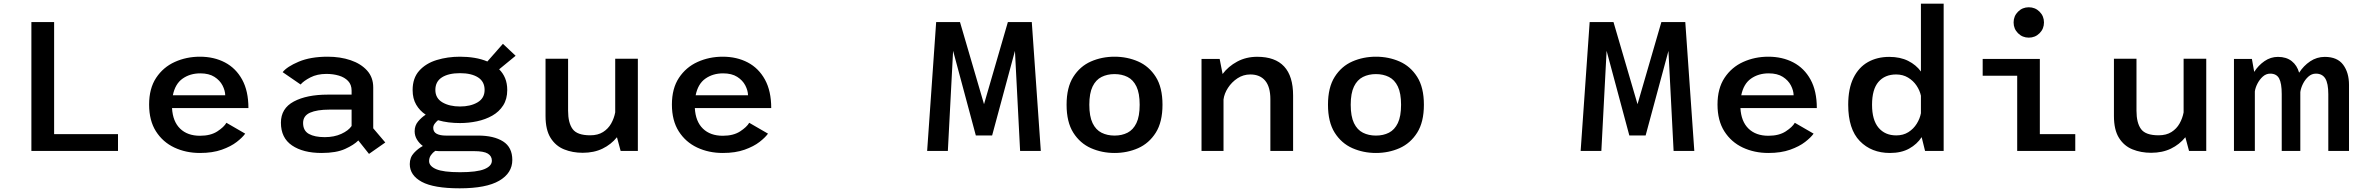

<svg xmlns="http://www.w3.org/2000/svg" viewBox="-20 -820 12820 1043"><path d="M274 -91.5H621V0H150.5V-700H274Z M1312 -94Q1297.5 -73.5 1266 -49Q1234.5 -24.5 1184.8 -6.8Q1135 11 1066.5 11Q990 11 927.2 -18.5Q864.5 -48 827.2 -106.5Q790 -165 790 -252Q790 -339.5 828.2 -397.2Q866.5 -455 929.5 -483.5Q992.5 -512 1066 -512Q1142.5 -512 1202 -480.8Q1261.5 -449.5 1295.5 -387.5Q1329.5 -325.5 1329.5 -233H914.5Q918.5 -160 958.5 -121.2Q998.5 -82.5 1066.5 -82.5Q1124 -82.5 1160.5 -106.2Q1197 -130 1210 -153ZM1068 -421.5Q1012.5 -421.5 972 -393Q931.5 -364.5 919 -302.5H1203.5Q1203 -328 1188.8 -355.8Q1174.5 -383.5 1144.8 -402.5Q1115 -421.5 1068 -421.5Z M1984.5 16 1926.5 -57Q1903 -33 1854.8 -11Q1806.5 11 1727 11Q1626.5 11 1566.2 -30Q1506 -71 1506 -153.5Q1506 -231 1576 -268.5Q1646 -306 1761 -306H1890V-328Q1890 -360 1871 -380Q1852 -400 1821 -409.2Q1790 -418.5 1753.5 -418.5Q1703 -418.5 1666.2 -399.5Q1629.5 -380.5 1613 -361L1515.5 -428Q1539 -458 1603 -485Q1667 -512 1760 -512Q1828.5 -512 1884.5 -493Q1940.5 -474 1974 -437Q2007.5 -400 2007.5 -345V-123L2073 -46ZM1744 -75Q1795.5 -75 1834.2 -92.8Q1873 -110.5 1890 -135.5V-224.5H1769.5Q1702 -224.5 1664.2 -207.8Q1626.5 -191 1626.5 -152Q1626.5 -110 1658 -92.5Q1689.5 -75 1744 -75Z M2479 -151.5Q2447.5 -151.5 2417.2 -155.2Q2387 -159 2359.5 -167Q2348.5 -158 2341 -147.5Q2333.5 -137 2333.5 -125.5Q2333.5 -103.5 2351.8 -93.5Q2370 -83.5 2402.5 -83.5H2577.5Q2662.5 -83.5 2712.8 -51.8Q2763 -20 2763 49Q2763 120 2692.2 161.5Q2621.5 203 2477 203Q2336.5 203 2271.2 167.8Q2206 132.5 2206 71.5Q2206 35 2228.8 10.8Q2251.5 -13.5 2277 -27Q2257.5 -41.5 2245 -62Q2232.5 -82.5 2232.5 -107Q2232.5 -138 2251.2 -160.2Q2270 -182.5 2292.5 -197Q2260 -218.5 2240.8 -251.5Q2221.5 -284.5 2221.5 -331Q2221.5 -396 2257.5 -436Q2293.5 -476 2352.5 -494Q2411.5 -512 2479 -512Q2519.5 -512 2557.5 -505.8Q2595.5 -499.5 2627.5 -486L2712 -582L2781 -517L2691.5 -443.5Q2712.5 -423 2724 -395Q2735.5 -367 2735.5 -331Q2735.5 -282 2713.5 -247.5Q2691.5 -213 2654.5 -192Q2617.5 -171 2571.8 -161.2Q2526 -151.5 2479 -151.5ZM2479 -241.5Q2536 -241.5 2574.2 -264Q2612.5 -286.5 2612.5 -331.5Q2612.5 -377 2576.5 -399.8Q2540.5 -422.5 2479 -422.5Q2416.5 -422.5 2380.8 -399.8Q2345 -377 2345 -331.5Q2345 -286.5 2383.2 -264Q2421.5 -241.5 2479 -241.5ZM2311 55Q2311 82.5 2349.5 99Q2388 115.5 2479 115.5Q2570.5 115.5 2611.2 98.8Q2652 82 2652 53Q2652 28 2630.2 14.5Q2608.5 1 2554.5 1H2364Q2354.5 1 2344.5 -0.5Q2330.5 9 2320.8 23Q2311 37 2311 55Z M3145.5 10Q3090.5 10 3044.5 -8.5Q2998.5 -27 2971 -70.8Q2943.5 -114.5 2943.5 -190V-501H3066V-218.5Q3066 -152.5 3090.8 -118.8Q3115.5 -85 3186 -85Q3228 -85 3256 -102.8Q3284 -120.5 3300 -149Q3316 -177.5 3322 -209.5V-501H3445V0H3351.5L3331.5 -74.5Q3299.5 -35 3253 -12.5Q3206.5 10 3145.5 10Z M4152 -94Q4137.5 -73.5 4106 -49Q4074.5 -24.5 4024.8 -6.8Q3975 11 3906.5 11Q3830 11 3767.2 -18.5Q3704.5 -48 3667.2 -106.5Q3630 -165 3630 -252Q3630 -339.5 3668.2 -397.2Q3706.5 -455 3769.5 -483.5Q3832.5 -512 3906 -512Q3982.5 -512 4042 -480.8Q4101.5 -449.5 4135.5 -387.5Q4169.5 -325.5 4169.5 -233H3754.5Q3758.5 -160 3798.5 -121.2Q3838.5 -82.5 3906.5 -82.5Q3964 -82.5 4000.5 -106.2Q4037 -130 4050 -153ZM3908 -421.5Q3852.5 -421.5 3812 -393Q3771.5 -364.5 3759 -302.5H4043.5Q4043 -328 4028.8 -355.8Q4014.5 -383.5 3984.8 -402.5Q3955 -421.5 3908 -421.5Z M5016.5 0 5065.5 -700H5195L5325.5 -254L5455 -700H5585L5634 0H5521.5L5493.5 -543.5L5369.5 -84H5281L5157.5 -544L5129 0Z M6034.5 11Q5966 11 5906.5 -15.2Q5847 -41.5 5810.5 -99.2Q5774 -157 5774 -251Q5774 -345 5810.5 -402.5Q5847 -460 5906.2 -486Q5965.5 -512 6034.5 -512Q6103.5 -512 6162.8 -486Q6222 -460 6258.5 -402.5Q6295 -345 6295 -251Q6295 -157 6258.5 -99.2Q6222 -41.5 6162.8 -15.2Q6103.5 11 6034.5 11ZM6034.5 -83.5Q6074.5 -83.5 6105.2 -99.2Q6136 -115 6153.5 -151.5Q6171 -188 6171 -251Q6171 -313.5 6153.5 -350Q6136 -386.5 6105 -402Q6074 -417.5 6034.5 -417.5Q5995 -417.5 5964 -402Q5933 -386.5 5915.2 -350Q5897.5 -313.5 5897.5 -251Q5897.5 -188 5915.2 -151.2Q5933 -114.5 5964 -99Q5995 -83.5 6034.5 -83.5Z M6507 0V-500H6605.5L6621.5 -418Q6652.5 -459.5 6701 -485.5Q6749.5 -511.5 6809.5 -511.5Q7004.5 -511.5 7004.5 -301V0H6881V-281Q6881 -348 6852.8 -381.8Q6824.5 -415.5 6772 -415.5Q6734 -415.5 6702.5 -394.8Q6671 -374 6650.8 -342.8Q6630.5 -311.5 6626.5 -279.5V0Z M7454.5 11Q7386 11 7326.5 -15.2Q7267 -41.5 7230.5 -99.2Q7194 -157 7194 -251Q7194 -345 7230.5 -402.5Q7267 -460 7326.2 -486Q7385.5 -512 7454.5 -512Q7523.5 -512 7582.8 -486Q7642 -460 7678.5 -402.5Q7715 -345 7715 -251Q7715 -157 7678.5 -99.2Q7642 -41.5 7582.8 -15.2Q7523.5 11 7454.5 11ZM7454.5 -83.5Q7494.5 -83.5 7525.2 -99.2Q7556 -115 7573.5 -151.5Q7591 -188 7591 -251Q7591 -313.5 7573.5 -350Q7556 -386.5 7525 -402Q7494 -417.5 7454.5 -417.5Q7415 -417.5 7384 -402Q7353 -386.5 7335.2 -350Q7317.5 -313.5 7317.5 -251Q7317.5 -188 7335.2 -151.2Q7353 -114.5 7384 -99Q7415 -83.5 7454.5 -83.5Z M8566.5 0 8615.5 -700H8745L8875.5 -254L9005 -700H9135L9184 0H9071.5L9043.5 -543.5L8919.5 -84H8831L8707.5 -544L8679 0Z M9832 -94Q9817.5 -73.5 9786 -49Q9754.5 -24.5 9704.8 -6.8Q9655 11 9586.5 11Q9510 11 9447.2 -18.5Q9384.5 -48 9347.2 -106.5Q9310 -165 9310 -252Q9310 -339.5 9348.2 -397.2Q9386.5 -455 9449.5 -483.5Q9512.5 -512 9586 -512Q9662.5 -512 9722 -480.8Q9781.5 -449.5 9815.5 -387.5Q9849.5 -325.5 9849.5 -233H9434.5Q9438.5 -160 9478.5 -121.2Q9518.5 -82.5 9586.5 -82.5Q9644 -82.5 9680.5 -106.2Q9717 -130 9730 -153ZM9588 -421.5Q9532.5 -421.5 9492 -393Q9451.5 -364.5 9439 -302.5H9723.5Q9723 -328 9708.8 -355.8Q9694.5 -383.5 9664.8 -402.5Q9635 -421.5 9588 -421.5Z M10247 11Q10146 11 10083 -53.8Q10020 -118.5 10020 -251Q10020 -339 10048.5 -396.8Q10077 -454.5 10127.2 -482.8Q10177.5 -511 10243 -511Q10302.5 -511 10345.8 -489.2Q10389 -467.5 10415 -431.5V-800H10538.5V0H10437.5L10419 -75Q10394 -36.5 10351.2 -12.8Q10308.5 11 10247 11ZM10149.5 -251Q10149.5 -168 10184.8 -126.2Q10220 -84.5 10281 -84.5Q10319 -84.5 10347 -102.2Q10375 -120 10392.2 -147.8Q10409.5 -175.5 10415 -205V-300Q10409 -328.5 10391.2 -355Q10373.5 -381.5 10345.2 -398.5Q10317 -415.5 10280.5 -415.5Q10219 -415.5 10184.2 -375Q10149.5 -334.5 10149.5 -251Z M11001 -615.5Q10966.5 -615.5 10942.5 -639.5Q10918.5 -663.5 10918.5 -698Q10918.5 -732.5 10942.5 -756.5Q10966.5 -780.5 11001 -780.5Q11035.5 -780.5 11059.5 -756.5Q11083.5 -732.5 11083.5 -698Q11083.5 -663.5 11059.5 -639.5Q11035.5 -615.5 11001 -615.5ZM11061 -91.5H11253.5V0H10938V-408.5H10750.5V-500H11061Z M11665.5 10Q11610.5 10 11564.5 -8.5Q11518.5 -27 11491 -70.8Q11463.5 -114.5 11463.5 -190V-501H11586V-218.5Q11586 -152.5 11610.8 -118.8Q11635.5 -85 11706 -85Q11748 -85 11776 -102.8Q11804 -120.5 11820 -149Q11836 -177.5 11842 -209.5V-501H11965V0H11871.5L11851.5 -74.5Q11819.5 -35 11773 -12.5Q11726.5 10 11665.5 10Z M12115.5 0V-500H12213L12225.5 -429.5Q12248 -465 12281.5 -488Q12315 -511 12354.5 -511Q12400 -511 12429.2 -488Q12458.5 -465 12469.5 -425Q12493.5 -462.5 12529.5 -486.8Q12565.5 -511 12609 -511Q12677 -511 12708.8 -468.2Q12740.5 -425.5 12740.5 -359V0H12628V-308.5Q12628 -367.5 12611.5 -393.8Q12595 -420 12560.5 -420Q12538 -420 12520 -404Q12502 -388 12490.5 -365Q12479 -342 12476 -320V0H12375V-309Q12375 -368 12360.8 -394Q12346.5 -420 12312.5 -420Q12290 -420 12272.2 -404Q12254.5 -388 12243 -365.5Q12231.5 -343 12229 -323V0Z"/></svg>

Font: League Mono Medium
Style: Regular
Weight: 500
Width: 6
Designer: Tyler Finck
Foundry: The League of Moveable Type / Tyler Finck
Version: Version 2.300;RELEASE